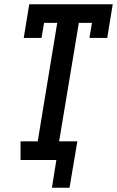

<svg xmlns="http://www.w3.org/2000/svg" viewBox="-20 -755 552 906"><path d="M225 131 246 0H77V-88H158L250 -647H188L176 -576H92L118 -735H512L486 -576H402L414 -647H352L259 -88H345L308 131Z"/></svg>

Font: Iosevka Slab Semibold Oblique
Style: Regular
Weight: 600
Italic angle: -9°
Monospace: yes
Designer: Belleve Invis
Foundry: Belleve Invis
Version: Version 11.1.1; ttfautohint (v1.8.3)